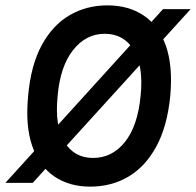

<svg xmlns="http://www.w3.org/2000/svg" viewBox="-29 -682 731 716"><path d="M-9 0 579 -648H682L93 0ZM307.5 14Q229.5 14 173.5 -24Q117.5 -62 91.2 -137.5Q65 -213 76 -325Q86 -439 126.8 -513.8Q167.5 -588.5 230.5 -625.2Q293.5 -662 371.5 -662Q450.5 -662 506.8 -624.2Q563 -586.5 589.5 -511.5Q616 -436.5 606 -325Q595 -211.5 554.2 -136.2Q513.5 -61 450.2 -23.5Q387 14 307.5 14ZM318 -93Q389.5 -93 437.2 -153Q485 -213 495.5 -326Q506.5 -435 469.8 -495.5Q433 -556 361.5 -556Q291.5 -556 243.5 -495.2Q195.5 -434.5 186 -325Q174.5 -212.5 211 -152.8Q247.5 -93 318 -93Z"/></svg>

Font: Karla
Style: Bold Italic
Weight: 700
Italic angle: -8°
Designer: Jonathan Pinhorn
Version: Version 2.004;gftools[0.9.33]